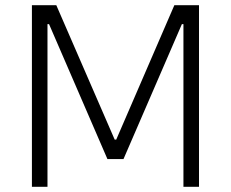

<svg xmlns="http://www.w3.org/2000/svg" viewBox="-20 -720 890 740"><path d="M103 0H163V-627H169L394 -107H456L681 -627H687V0H747V-700H652L428 -182H422L197 -700H103Z"/></svg>

Font: Fixel Text Light
Style: Regular
Weight: 300
Width: 4
Designer: AlfaBravo + MacPaw
Foundry: Kyrylo Tkachov, Marchela Mozhyna, Serhii Makarenko, Maria Weinstein, Zakhar Kryvoshyya
Version: Version 1.211